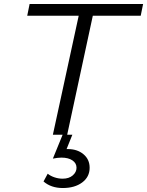

<svg xmlns="http://www.w3.org/2000/svg" viewBox="-20 -678 740 966"><path d="M376 -599H117L129 -658H700L688 -599H447L318 0H344L315 72H321Q369 72 400 98Q431 124 431 166Q431 212 393.5 240Q356 268 296 268Q237 268 199 235L220 196Q235 208 255 214.5Q275 221 295 221Q327 221 346 204.5Q365 188 365 166Q365 143 344.5 129Q324 115 289 115Q271 115 246 120L295 0H246Z"/></svg>

Font: LXGW Bright GB
Style: Italic
Weight: 400
Italic angle: -12°
Designer: Christian Thalmann (Catharsis Fonts)
Foundry: LXGW / Christian Thalmann (Catharsis Fonts) / Fontworks Inc.
Version: Version 5.510